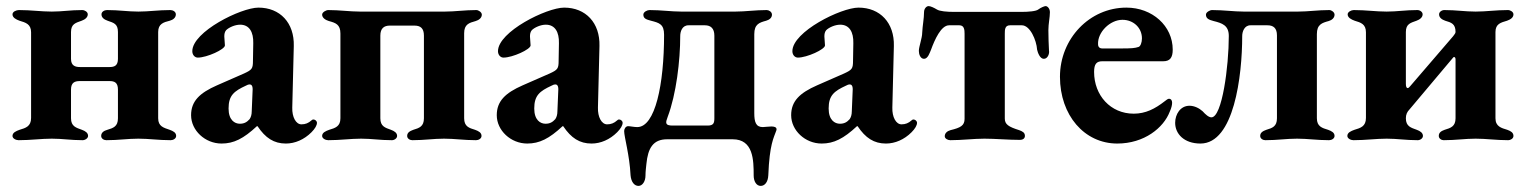

<svg xmlns="http://www.w3.org/2000/svg" viewBox="-20 -457 5007 630"><path d="M21 -410C21 -399 33 -393 44 -389C64 -383 82 -378 82 -351V-70C82 -42 64 -37 44 -31C33 -27 21 -22 21 -11C21 -2 33 3 41 3C81 3 115 -2 150 -2C185 -2 212 3 251 3C259 3 269 -3 269 -11C269 -21 260 -27 249 -31C230 -38 213 -42 213 -69V-163C213 -186 225 -191 242 -191H339C356 -191 367 -186 367 -163V-69C367 -42 352 -37 332 -31C321 -28 312 -22 312 -11C312 -2 321 3 329 3C369 3 399 -2 434 -2C469 -2 500 3 540 3C548 3 558 -2 558 -11C558 -22 548 -27 537 -31C517 -38 499 -42 499 -69V-352C499 -379 517 -384 537 -389C548 -392 557 -399 557 -410C557 -419 547 -424 539 -424C499 -424 469 -419 434 -419C399 -419 371 -424 331 -424C323 -424 313 -419 313 -410C313 -399 322 -393 333 -389C353 -382 367 -379 367 -352V-264C367 -241 355 -237 339 -237H243C227 -237 213 -241 213 -264V-352C213 -379 229 -382 248 -389C259 -393 268 -400 268 -410C268 -418 258 -424 250 -424C210 -424 185 -419 150 -419C115 -419 82 -424 42 -424C34 -424 21 -419 21 -410Z M707 14C747 14 779 -2 823 -43H825C851 -4 879 14 918 14C948 14 978 1 1002 -23C1014 -35 1020 -46 1020 -54C1020 -60 1014 -65 1008 -65C1006 -65 1004 -64 1002 -62C992 -53 982 -49 969 -49C951 -49 938 -73 939 -104L944 -306C946 -382 899 -432 828 -432C771 -432 611 -353 611 -289C611 -277 619 -268 629 -268C659 -268 718 -295 718 -308C718 -316 716 -329 716 -337C716 -345 717 -352 722 -358C731 -367 751 -376 768 -376C798 -376 812 -352 811 -315L810 -258C810 -232 807 -228 781 -216L692 -177C635 -152 607 -125 607 -79C607 -29 653 14 707 14ZM767 -51C750 -51 730 -63 730 -101C730 -144 748 -158 787 -176C792 -179 796 -180 799 -180C804 -180 809 -177 809 -164L806 -92C806 -80 803 -72 799 -66C790 -56 781 -51 767 -51Z M1057 3C1097 3 1130 -2 1165 -2C1200 -2 1226 3 1266 3C1274 3 1283 -3 1283 -11C1283 -21 1274 -27 1263 -31C1244 -38 1228 -42 1228 -69V-340C1228 -364 1240 -373 1259 -373H1340C1360 -373 1371 -364 1371 -340V-69C1371 -42 1356 -37 1336 -31C1325 -27 1316 -22 1316 -11C1316 -2 1325 3 1333 3C1373 3 1402 -2 1437 -2C1472 -2 1502 3 1542 3C1550 3 1560 -2 1560 -11C1560 -22 1550 -27 1539 -31C1519 -37 1503 -42 1503 -69V-348C1503 -377 1519 -382 1541 -388C1551 -391 1561 -398 1561 -409C1561 -417 1550 -424 1543 -424C1505 -424 1473 -419 1440 -419H1161C1128 -419 1094 -424 1057 -424C1050 -424 1037 -417 1037 -409C1037 -398 1049 -391 1059 -388C1081 -382 1097 -377 1097 -347V-69C1097 -42 1080 -37 1060 -31C1049 -27 1037 -22 1037 -11C1037 -2 1049 3 1057 3Z M1710 14C1750 14 1782 -2 1826 -43H1828C1854 -4 1882 14 1921 14C1951 14 1981 1 2005 -23C2017 -35 2023 -46 2023 -54C2023 -60 2017 -65 2011 -65C2009 -65 2007 -64 2005 -62C1995 -53 1985 -49 1972 -49C1954 -49 1941 -73 1942 -104L1947 -306C1949 -382 1902 -432 1831 -432C1774 -432 1614 -353 1614 -289C1614 -277 1622 -268 1632 -268C1662 -268 1721 -295 1721 -308C1721 -316 1719 -329 1719 -337C1719 -345 1720 -352 1725 -358C1734 -367 1754 -376 1771 -376C1801 -376 1815 -352 1814 -315L1813 -258C1813 -232 1810 -228 1784 -216L1695 -177C1638 -152 1610 -125 1610 -79C1610 -29 1656 14 1710 14ZM1770 -51C1753 -51 1733 -63 1733 -101C1733 -144 1751 -158 1790 -176C1795 -179 1799 -180 1802 -180C1807 -180 1812 -177 1812 -164L1809 -92C1809 -80 1806 -72 1802 -66C1793 -56 1784 -51 1770 -51Z M2075 153C2088 153 2098 138 2098 119C2098 105 2100 92 2101 81C2106 29 2123 0 2169 0H2384C2452 0 2453 68 2453 119C2453 138 2462 153 2476 153C2489 153 2500 141 2501 118C2505 16 2519 -5 2527 -28C2528 -30 2528 -32 2528 -33C2528 -40 2520 -42 2511 -42C2501 -42 2489 -40 2483 -40C2460 -40 2455 -57 2455 -86V-345C2455 -378 2472 -383 2494 -389C2504 -392 2513 -398 2513 -409C2513 -418 2503 -424 2496 -424C2458 -424 2426 -419 2393 -419H2215C2183 -419 2149 -424 2111 -424C2104 -424 2091 -418 2091 -409C2091 -396 2101 -393 2116 -389C2143 -382 2159 -378 2159 -343C2159 -180 2130 -40 2071 -40C2060 -40 2048 -43 2041 -43C2033 -43 2028 -34 2028 -27C2028 -8 2046 53 2049 118C2051 141 2062 153 2075 153ZM2188 -45C2176 -45 2166 -46 2166 -56C2166 -62 2169 -66 2171 -74C2199 -148 2212 -258 2212 -339C2212 -353 2218 -374 2239 -374H2293C2312 -374 2324 -364 2324 -340V-69C2324 -53 2321 -45 2302 -45Z M2676 14C2716 14 2748 -2 2792 -43H2794C2820 -4 2848 14 2887 14C2917 14 2947 1 2971 -23C2983 -35 2989 -46 2989 -54C2989 -60 2983 -65 2977 -65C2975 -65 2973 -64 2971 -62C2961 -53 2951 -49 2938 -49C2920 -49 2907 -73 2908 -104L2913 -306C2915 -382 2868 -432 2797 -432C2740 -432 2580 -353 2580 -289C2580 -277 2588 -268 2598 -268C2628 -268 2687 -295 2687 -308C2687 -316 2685 -329 2685 -337C2685 -345 2686 -352 2691 -358C2700 -367 2720 -376 2737 -376C2767 -376 2781 -352 2780 -315L2779 -258C2779 -232 2776 -228 2750 -216L2661 -177C2604 -152 2576 -125 2576 -79C2576 -29 2622 14 2676 14ZM2736 -51C2719 -51 2699 -63 2699 -101C2699 -144 2717 -158 2756 -176C2761 -179 2765 -180 2768 -180C2773 -180 2778 -177 2778 -164L2775 -92C2775 -80 2772 -72 2768 -66C2759 -56 2750 -51 2736 -51Z M3012 -264C3025 -264 3031 -285 3035 -294C3047 -327 3068 -374 3094 -374H3128C3144 -374 3145 -359 3145 -346V-67C3145 -45 3132 -38 3099 -30C3088 -27 3080 -20 3080 -10C3080 -2 3090 3 3098 3C3137 3 3175 -2 3210 -2C3245 -2 3289 2 3327 2C3335 2 3343 -2 3343 -11C3343 -22 3335 -26 3324 -30C3289 -41 3277 -49 3277 -68V-346C3277 -359 3277 -374 3294 -374H3333C3360 -374 3381 -325 3383 -294C3385 -285 3392 -264 3405 -264C3418 -264 3424 -281 3422 -291C3421 -308 3420 -338 3420 -358C3420 -379 3425 -400 3425 -417C3425 -429 3417 -437 3411 -437C3407 -437 3395 -432 3387 -426C3380 -420 3354 -418 3332 -418H3110C3087 -418 3063 -420 3054 -426C3044 -432 3033 -437 3027 -437C3020 -437 3012 -429 3012 -417C3012 -397 3007 -372 3006 -350C3006 -332 2995 -304 2995 -290C2995 -279 3000 -264 3012 -264Z M3646 14C3735 14 3798 -38 3818 -90C3824 -103 3826 -113 3826 -120C3826 -128 3822 -133 3816 -133C3812 -133 3807 -129 3802 -125C3770 -100 3739 -84 3700 -84C3624 -84 3570 -144 3570 -221C3570 -247 3578 -256 3597 -256H3797C3819 -256 3828 -268 3828 -294C3828 -372 3761 -432 3676 -432C3555 -432 3458 -330 3458 -205C3458 -79 3538 14 3646 14ZM3597 -298C3588 -298 3583 -303 3583 -312C3581 -351 3622 -392 3663 -392C3699 -392 3727 -366 3727 -331C3727 -317 3722 -305 3716 -303C3703 -299 3695 -298 3657 -298Z M3919 14C4029 14 4056 -207 4056 -339C4056 -353 4063 -374 4083 -374H4139C4158 -374 4170 -365 4170 -341V-69C4170 -42 4155 -37 4135 -31C4124 -27 4115 -22 4115 -11C4115 -2 4124 3 4132 3C4171 3 4201 -2 4236 -2C4271 -2 4301 3 4341 3C4349 3 4359 -2 4359 -11C4359 -22 4349 -27 4338 -31C4318 -37 4301 -42 4301 -69V-345C4301 -377 4318 -382 4340 -388C4350 -391 4359 -398 4359 -409C4359 -417 4349 -424 4342 -424C4304 -424 4273 -419 4239 -419H4061C4029 -419 3995 -424 3957 -424C3950 -424 3937 -417 3937 -409C3937 -396 3947 -392 3962 -388C3990 -381 4012 -374 4012 -339C4012 -239 3990 -72 3955 -72C3946 -72 3936 -81 3926 -92C3915 -102 3899 -110 3883 -110C3853 -110 3836 -82 3836 -54C3836 -18 3865 14 3919 14Z M4421 3C4461 3 4495 -2 4530 -2C4565 -2 4592 3 4632 3C4640 3 4649 -3 4649 -11C4649 -21 4640 -27 4629 -31C4610 -38 4593 -42 4593 -69C4593 -81 4597 -90 4605 -98L4748 -268C4749 -269 4750 -270 4751 -270C4754 -270 4756 -267 4756 -262V-69C4756 -42 4740 -37 4720 -31C4709 -27 4701 -22 4701 -11C4701 -2 4710 3 4717 3C4757 3 4787 -2 4822 -2C4857 -2 4889 3 4929 3C4936 3 4946 -2 4946 -11C4946 -22 4937 -27 4926 -31C4906 -37 4887 -42 4887 -69V-352C4887 -379 4905 -383 4925 -389C4936 -393 4946 -399 4946 -410C4946 -418 4936 -424 4928 -424C4888 -424 4857 -419 4822 -419C4787 -419 4759 -424 4719 -424C4711 -424 4702 -418 4702 -410C4702 -399 4711 -393 4722 -389C4742 -383 4756 -379 4756 -352C4756 -347 4751 -343 4748 -338L4607 -174C4604 -170 4601 -168 4599 -168C4595 -168 4593 -173 4593 -182V-352C4593 -379 4609 -382 4628 -389C4639 -393 4648 -400 4648 -410C4648 -418 4639 -424 4631 -424C4591 -424 4565 -419 4530 -419C4495 -419 4462 -424 4422 -424C4414 -424 4402 -418 4402 -410C4402 -399 4414 -393 4425 -389C4445 -383 4462 -378 4462 -351V-70C4462 -42 4444 -37 4424 -31C4413 -27 4401 -22 4401 -11C4401 -2 4413 3 4421 3Z"/></svg>

Font: EB Garamond
Style: Bold
Weight: 700
Designer: Georg Duffner and Octavio Pardo
Foundry: Georg Duffner
Version: Version 1.000;PS 001.000;hotconv 1.0.88;makeotf.lib2.5.64775